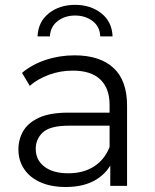

<svg xmlns="http://www.w3.org/2000/svg" viewBox="-20 -755 630 780"><path d="M428 0V-115.6L425.2 -135.5V-328.9Q425.2 -396.3 387.4 -432.2Q349.7 -468.1 275.9 -468.1Q224.7 -468.1 179 -451.3Q133.2 -434.4 100.9 -406.3L69.4 -458.9Q109.2 -492.7 165.3 -511.5Q221.4 -530.2 282.8 -530.2Q385.3 -530.2 440.7 -479.4Q496.2 -428.6 496.2 -326V0ZM246.9 4.7Q187.7 4.7 144.5 -14.4Q101.2 -33.6 78 -68.3Q54.8 -103 54.8 -147.7Q54.8 -188.6 74.3 -222.4Q93.8 -256.2 138.3 -276.8Q182.8 -297.4 258.1 -297.4H439V-244.4H260.5Q183.8 -244.4 154.5 -217.5Q125.2 -190.5 125.2 -150.4Q125.2 -104.8 160.3 -78Q195.4 -51.1 257.6 -51.1Q318.5 -51.1 361.6 -78.5Q404.7 -106 425.2 -157.6L440.8 -108.9Q421 -56.6 371.6 -25.9Q322.2 4.7 246.9 4.7ZM132.5 -607Q135.1 -666.8 178.5 -701Q221.8 -735.3 284.9 -735.3Q348 -735.3 391.6 -701Q435.2 -666.8 437.3 -607H387.1Q386.1 -646.5 356.5 -669.2Q326.8 -691.9 284.9 -691.9Q243.4 -691.9 214 -669.2Q184.7 -646.5 182.7 -607Z"/></svg>

Font: Montserrat Thin
Style: Regular
Weight: 100
Designer: Julieta Ulanovsky
Foundry: Julieta Ulanovsky
Version: Version 9.000